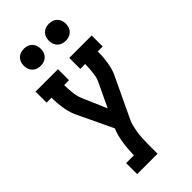

<svg xmlns="http://www.w3.org/2000/svg" viewBox="-292 -803 1084 1084"><g transform="rotate(-45 250.0 -261.5)"><path d="M102 215V127H164Q165 104 166.5 80.5Q168 57 171.5 34Q175 11 180.5 -12Q186 -35 196 -56L92 -275Q84 -293 79 -312.5Q74 -332 71 -352Q68 -372 66.5 -392Q65 -412 65 -432H26V-520H205V-432H166Q166 -417 167 -401.5Q168 -386 169.5 -371Q171 -356 174.5 -341Q178 -326 184 -311L247 -165L317 -313Q323 -326 326 -341.5Q329 -357 330.5 -372Q332 -387 333 -402Q334 -417 334 -432H295V-520H474V-432H435Q435 -412 433.5 -392Q432 -372 429 -352Q426 -332 421 -312.5Q416 -293 408 -275L292 -30Q284 -13 279.5 4.5Q275 22 272 40Q268 65 266.5 90Q265 115 265 141V215ZM350 -602Q336 -602 323 -606.5Q310 -611 300.5 -620.5Q291 -630 286.5 -643Q282 -656 282 -670Q282 -684 286.5 -697Q291 -710 300.5 -719.5Q310 -729 323 -733.5Q336 -738 350 -738Q364 -738 377 -733.5Q390 -729 399.5 -719.5Q409 -710 413.5 -697Q418 -684 418 -670Q418 -656 413.5 -643Q409 -630 399.5 -620.5Q390 -611 377 -606.5Q364 -602 350 -602ZM150 -602Q136 -602 123 -606.5Q110 -611 100.5 -620.5Q91 -630 86.5 -643Q82 -656 82 -670Q82 -684 86.5 -697Q91 -710 100.5 -719.5Q110 -729 123 -733.5Q136 -738 150 -738Q164 -738 177 -733.5Q190 -729 199.5 -719.5Q209 -710 213.5 -697Q218 -684 218 -670Q218 -656 213.5 -643Q209 -630 199.5 -620.5Q190 -611 177 -606.5Q164 -602 150 -602Z"/></g></svg>

Font: Iosevka Curly Slab Semibold
Style: Regular
Weight: 600
Monospace: yes
Designer: Belleve Invis
Foundry: Belleve Invis
Version: Version 22.1.2; ttfautohint (v1.8.4)